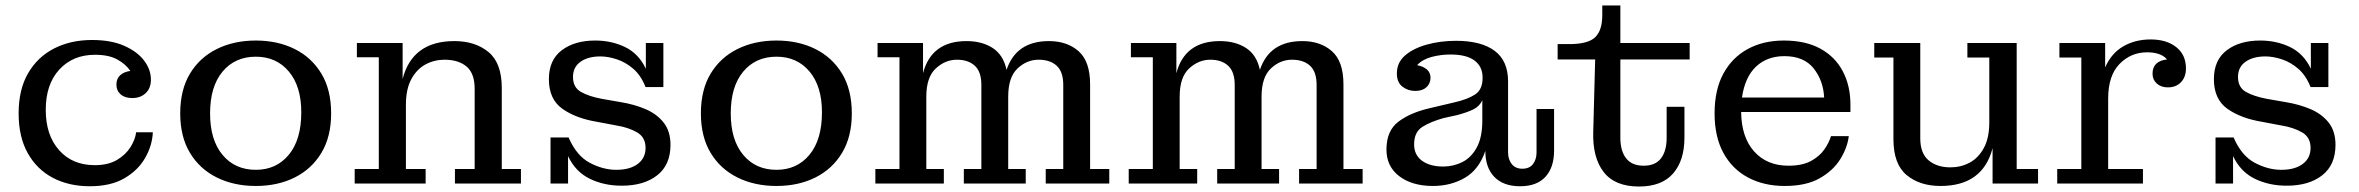

<svg xmlns="http://www.w3.org/2000/svg" viewBox="-20 -670 8613 701"><path d="M308 10Q232 10 173.5 -20.5Q115 -51 81.5 -110.5Q48 -170 48 -256Q48 -343 82.5 -402.5Q117 -462 177.5 -493Q238 -524 316 -524Q385 -524 433 -503Q481 -482 506 -449Q531 -416 531 -379Q531 -348 512 -330Q493 -312 463 -312Q436 -312 420.5 -325.5Q405 -339 405 -361Q405 -383 419 -395.5Q433 -408 456 -411Q439 -436 408 -453Q377 -470 327 -470Q246 -470 196.5 -416Q147 -362 147 -269Q147 -177 195.5 -122Q244 -67 326 -67Q375 -67 407 -86Q439 -105 456.5 -133Q474 -161 477 -187H538Q536 -139 510 -93.5Q484 -48 434 -19Q384 10 308 10Z M914 9Q834 9 771.5 -22Q709 -53 673.5 -112Q638 -171 638 -256Q638 -342 673.5 -401Q709 -460 771.5 -491Q834 -522 914 -522Q994 -522 1056 -491Q1118 -460 1153.5 -401Q1189 -342 1189 -256Q1189 -171 1153.5 -112Q1118 -53 1056 -22Q994 9 914 9ZM914 -50Q989 -50 1034.5 -105Q1080 -160 1080 -260Q1080 -355 1034.5 -409Q989 -463 914 -463Q838 -463 792.5 -408.5Q747 -354 747 -256Q747 -159 792.5 -104.5Q838 -50 914 -50Z M1275 0V-53H1363V-461H1283V-513H1450V-382Q1486 -520 1639 -520Q1715 -520 1763.5 -480Q1812 -440 1812 -349V-53H1882V0H1641V-53H1713V-346Q1713 -402 1683.5 -427Q1654 -452 1603 -452Q1566 -452 1534 -435Q1502 -418 1482 -381.5Q1462 -345 1462 -287V-53H1534V0Z M1990 0V-168H2056Q2085 -101 2133.5 -75.5Q2182 -50 2230 -50Q2280 -50 2308.5 -71.5Q2337 -93 2337 -130Q2337 -169 2305.5 -187Q2274 -205 2230 -212L2161 -225Q2082 -238 2033 -273Q1984 -308 1984 -381Q1984 -451 2031 -486.5Q2078 -522 2153 -522Q2213 -522 2262.5 -498Q2312 -474 2338 -419V-513H2402V-352H2337Q2320 -395 2292 -419Q2264 -443 2232 -453.5Q2200 -464 2172 -464Q2127 -464 2099.5 -444.5Q2072 -425 2072 -389Q2072 -351 2101 -334.5Q2130 -318 2178 -309L2247 -297Q2296 -289 2337 -271.5Q2378 -254 2403 -222.5Q2428 -191 2428 -141Q2428 -68 2379.5 -30Q2331 8 2250 8Q2185 8 2133 -17.5Q2081 -43 2054 -100V0Z M2815 9Q2735 9 2672.5 -22Q2610 -53 2574.5 -112Q2539 -171 2539 -256Q2539 -342 2574.5 -401Q2610 -460 2672.5 -491Q2735 -522 2815 -522Q2895 -522 2957 -491Q3019 -460 3054.5 -401Q3090 -342 3090 -256Q3090 -171 3054.5 -112Q3019 -53 2957 -22Q2895 9 2815 9ZM2815 -50Q2890 -50 2935.5 -105Q2981 -160 2981 -260Q2981 -355 2935.5 -409Q2890 -463 2815 -463Q2739 -463 2693.5 -408.5Q2648 -354 2648 -256Q2648 -159 2693.5 -104.5Q2739 -50 2815 -50Z M3176 0V-53H3264V-461H3184V-513H3350V-403Q3381 -520 3509 -520Q3565 -520 3604 -495Q3643 -470 3655 -415Q3690 -520 3810 -520Q3876 -520 3918 -483Q3960 -446 3960 -362V-53H4030V0H3798V-53H3862V-360Q3862 -408 3838 -430Q3814 -452 3772 -452Q3729 -452 3695 -420Q3661 -388 3661 -317V-53H3725V0H3499V-53H3563V-360Q3563 -408 3539 -430Q3515 -452 3474 -452Q3431 -452 3396.5 -420Q3362 -388 3362 -317V-53H3426V0Z M4101 0V-53H4189V-461H4109V-513H4275V-403Q4306 -520 4434 -520Q4490 -520 4529 -495Q4568 -470 4580 -415Q4615 -520 4735 -520Q4801 -520 4843 -483Q4885 -446 4885 -362V-53H4955V0H4723V-53H4787V-360Q4787 -408 4763 -430Q4739 -452 4697 -452Q4654 -452 4620 -420Q4586 -388 4586 -317V-53H4650V0H4424V-53H4488V-360Q4488 -408 4464 -430Q4440 -452 4399 -452Q4356 -452 4321.5 -420Q4287 -388 4287 -317V-53H4351V0Z M5212 9Q5136 9 5089 -26.5Q5042 -62 5042 -124Q5042 -193 5086 -226Q5130 -259 5200 -275L5289 -296Q5338 -307 5365.5 -325Q5393 -343 5393 -385V-387Q5393 -427 5363.5 -449Q5334 -471 5276 -471Q5240 -471 5206.5 -462Q5173 -453 5154 -432Q5176 -428 5189.5 -416.5Q5203 -405 5203 -385Q5202 -364 5187.5 -351Q5173 -338 5147 -338Q5121 -338 5100.5 -353.5Q5080 -369 5080 -402Q5080 -442 5110.5 -468Q5141 -494 5190.5 -507.5Q5240 -521 5296 -521Q5388 -521 5437 -484.5Q5486 -448 5486 -373V-114Q5486 -88 5499.5 -71Q5513 -54 5538 -54Q5564 -54 5577 -71Q5590 -88 5590 -114V-272H5654V-120Q5654 -59 5622.5 -24.5Q5591 10 5530 10Q5469 10 5436 -24Q5403 -58 5403 -119Q5380 -51 5328.5 -21Q5277 9 5212 9ZM5143 -143Q5143 -104 5172 -83Q5201 -62 5249 -62Q5287 -62 5319.5 -78.5Q5352 -95 5372 -132Q5392 -169 5392 -230V-304Q5382 -282 5360 -271Q5338 -260 5301 -250L5251 -239Q5204 -226 5173.5 -207Q5143 -188 5143 -143Z M5964 11Q5876 11 5835 -42Q5794 -95 5797 -189L5804 -453H5667V-509H5710Q5778 -509 5804 -534Q5830 -559 5830 -615V-650H5896V-513H6149V-453H5896V-167Q5896 -119 5917 -92Q5938 -65 5981 -65Q6024 -65 6044.5 -92Q6065 -119 6065 -167V-280H6130V-168Q6130 -84 6088.5 -36.5Q6047 11 5964 11Z M6496 9Q6420 9 6362 -22Q6304 -53 6272 -112Q6240 -171 6240 -256Q6240 -342 6272 -401Q6304 -460 6361 -491Q6418 -522 6493 -522Q6572 -522 6626 -492.5Q6680 -463 6708 -410Q6736 -357 6736 -288V-261H6337Q6338 -169 6384.5 -117Q6431 -65 6510 -65Q6560 -65 6591.5 -82Q6623 -99 6640.5 -124Q6658 -149 6665 -173H6730Q6725 -131 6699 -89Q6673 -47 6623.5 -19Q6574 9 6496 9ZM6640 -314Q6637 -376 6601.5 -420.5Q6566 -465 6495 -465Q6432 -465 6391.5 -427Q6351 -389 6340 -314Z M7065 9Q6989 9 6941 -31Q6893 -71 6893 -162V-460H6823V-513H6991V-165Q6991 -110 7021.5 -84.5Q7052 -59 7101 -59Q7139 -59 7171 -76Q7203 -93 7223 -129.5Q7243 -166 7243 -224V-460H7163V-513H7343V-53H7421V0H7255V-129Q7219 9 7065 9Z M7491 0V-53H7579V-460H7499V-513H7666V-424Q7689 -476 7732.5 -501Q7776 -526 7832 -526Q7890 -526 7925.5 -498Q7961 -470 7961 -420Q7961 -389 7943 -370Q7925 -351 7895 -351Q7870 -351 7854.5 -365Q7839 -379 7839 -401Q7839 -447 7892 -453Q7870 -479 7819 -479Q7760 -479 7718.5 -436.5Q7677 -394 7677 -310V-53H7804V0Z M8069 0V-168H8135Q8164 -101 8212.5 -75.5Q8261 -50 8309 -50Q8359 -50 8387.5 -71.5Q8416 -93 8416 -130Q8416 -169 8384.5 -187Q8353 -205 8309 -212L8240 -225Q8161 -238 8112 -273Q8063 -308 8063 -381Q8063 -451 8110 -486.5Q8157 -522 8232 -522Q8292 -522 8341.5 -498Q8391 -474 8417 -419V-513H8481V-352H8416Q8399 -395 8371 -419Q8343 -443 8311 -453.5Q8279 -464 8251 -464Q8206 -464 8178.5 -444.5Q8151 -425 8151 -389Q8151 -351 8180 -334.5Q8209 -318 8257 -309L8326 -297Q8375 -289 8416 -271.5Q8457 -254 8482 -222.5Q8507 -191 8507 -141Q8507 -68 8458.5 -30Q8410 8 8329 8Q8264 8 8212 -17.5Q8160 -43 8133 -100V0Z"/></svg>

Font: Montagu Slab 16pt
Style: Regular
Weight: 400
Designer: Florian Karsten
Foundry: Florian Karsten
Version: Version 1.000; ttfautohint (v1.8.3)